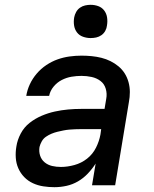

<svg xmlns="http://www.w3.org/2000/svg" viewBox="-20 -769 640 797"><path d="M206 8Q183 8 160 4.5Q137 1 116.5 -8.5Q96 -18 80.5 -34Q65 -50 56 -70.5Q47 -91 45.5 -114.5Q44 -138 48 -161Q52 -188 66 -214.5Q80 -241 103 -259Q126 -277 153 -288.5Q180 -300 207.5 -306Q235 -312 262.5 -314.5Q290 -317 318 -317H414L421 -359Q425 -380 419 -400.5Q413 -421 397 -433Q381 -445 360.5 -449.5Q340 -454 318 -454Q298 -454 277 -450.5Q256 -447 236.5 -437Q217 -427 202.5 -409.5Q188 -392 184 -371H89Q93 -396 104 -419.5Q115 -443 132.5 -463.5Q150 -484 172.5 -499Q195 -514 219 -522.5Q243 -531 268 -534.5Q293 -538 318 -538Q339 -538 360 -536Q381 -534 401 -529Q421 -524 439 -515Q457 -506 472 -493.5Q487 -481 497.5 -464.5Q508 -448 513.5 -428Q519 -408 519 -387Q519 -366 515 -345L458 0H362L377 -90Q363 -68 344.5 -48.5Q326 -29 303.5 -16Q281 -3 256 2.5Q231 8 206 8ZM233 -76Q260 -76 289 -84Q318 -92 341.5 -110.5Q365 -129 378.5 -156Q392 -183 397 -211L400 -233H318Q305 -233 292.5 -232.5Q280 -232 268 -231Q256 -230 243.5 -227.5Q231 -225 218.5 -222Q206 -219 194 -214Q182 -209 171 -201.5Q160 -194 153.5 -182.5Q147 -171 144 -159Q141 -140 146.5 -123Q152 -106 165.5 -95Q179 -84 196.5 -80Q214 -76 233 -76ZM356 -611Q340 -611 324.5 -616.5Q309 -622 299.5 -634.5Q290 -647 287.5 -663.5Q285 -680 288 -697Q290 -708 296 -719Q302 -730 312 -737Q322 -744 333.5 -746.5Q345 -749 356 -749Q373 -749 388 -743.5Q403 -738 412.5 -725.5Q422 -713 424.5 -696.5Q427 -680 424 -663Q423 -652 417 -641Q411 -630 401 -623Q391 -616 379.5 -613.5Q368 -611 356 -611Z"/></svg>

Font: Iosevka Curly MdExObl
Style: Regular
Weight: 500
Width: 7
Italic angle: -9°
Monospace: yes
Designer: Belleve Invis
Foundry: Belleve Invis
Version: Version 11.1.0; ttfautohint (v1.8.3)